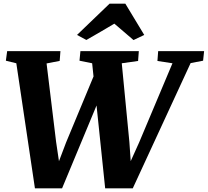

<svg xmlns="http://www.w3.org/2000/svg" viewBox="-20 -1022 1133 1047"><path d="M170.5 5 69 -677 12 -691 19 -743H309.5L305.5 -690L234 -676L286 -248L311.5 -76L277.5 -79.5L340.5 -245.5L496 -619.5L515.5 -468.5L318.5 5ZM553.5 5 482.5 -677 413.5 -691 418.5 -743H737L733 -689.5L644 -677L685.5 -248L697.5 -75.5L664.5 -80.5L739 -246L920.5 -677L838.5 -689.5L842.5 -743H1093L1087.5 -691L1019.5 -678L704 5ZM400 -831.5 577.5 -1002H663.5L766.5 -831.5L708 -803.5Q682 -825.5 656 -848.2Q630 -871 603.5 -893Q565.5 -870.5 527.2 -848Q489 -825.5 451 -804Z"/></svg>

Font: Merriweather 20pt Black
Style: Italic
Weight: 900
Italic angle: -7.8°
Version: Version 2.101